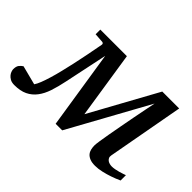

<svg xmlns="http://www.w3.org/2000/svg" viewBox="-142 -709 948 948"><g transform="rotate(45 332.0 -235.0)"><path d="M712.9 -25.9Q689.5 -15.1 665 -6.8Q644 0.5 619.1 6.3Q594.2 12.2 571.8 12.2Q549.3 12.2 535.2 6.3Q521 0.5 512.9 -9Q504.9 -18.6 502 -31.2Q499 -43.9 499 -58.1Q499 -65.4 502.4 -88.6Q505.9 -111.8 511.5 -143.8Q517.1 -175.8 524.2 -213.6Q531.2 -251.5 538.3 -288.6Q545.4 -325.7 552 -358.4Q558.6 -391.1 563 -413.1L334 2.9H288.1L224.1 -407.2L176.8 -182.1Q167.5 -136.7 155.5 -100.6Q143.6 -64.5 124.5 -39.6Q105.5 -14.6 77.6 -1.2Q49.8 12.2 8.8 12.2Q-9.8 12.2 -21.2 5.6Q-32.7 -1 -39.3 -9.5Q-45.9 -18.1 -48.3 -26.6Q-50.8 -35.2 -50.8 -39.1Q-50.8 -59.1 -43.2 -69.1Q-35.6 -79.1 -24.9 -85.9L75.2 -60.1Q83 -70.8 91.6 -92.5Q100.1 -114.3 108.6 -142.6Q117.2 -170.9 125 -203.4Q132.8 -235.8 140.1 -268.1Q156.7 -343.8 172.9 -432.1Q174.3 -437.5 172.4 -441.2Q170.4 -444.8 165 -445.8L115.2 -449.2V-481.9H300.8L355 -130.9L547.9 -481.9H666L592.8 -81.1Q590.8 -70.8 594.2 -63.7Q597.7 -56.6 603.8 -52.2Q609.9 -47.9 617.7 -45.9Q625.5 -43.9 632.8 -43.9Q642.6 -43.9 654.5 -46.1Q666.5 -48.3 677.7 -51.5Q689 -54.7 698.2 -57.9Q707.5 -61 712.9 -63Z"/></g></svg>

Font: Charis SIL Cyr
Style: Italic
Weight: 400
Italic angle: -11°
Foundry: SIL International
Version: Version 5.000